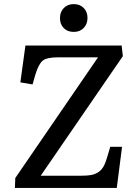

<svg xmlns="http://www.w3.org/2000/svg" viewBox="-20 -924 654 944"><path d="M342.8 -903.8Q372.6 -903.8 391.4 -885Q410.2 -866.2 410.2 -835.9Q410.2 -805.7 391.4 -786.4Q372.6 -767.1 342.8 -767.1Q312 -767.1 293.5 -785.9Q274.9 -804.7 274.9 -835Q274.9 -865.2 293.7 -884.5Q312.5 -903.8 342.8 -903.8ZM584 -647.9 180.2 -60.1H379.9Q409.7 -60.1 428.2 -63.5Q446.8 -66.9 462.9 -77.1Q479 -87.4 489.5 -106.4Q500 -125.5 508.8 -157.2L522 -202.1H580.1L554.2 0H53.2L55.2 -48.8L461.9 -642.1H265.1Q211.4 -642.1 190.9 -626.5Q170.4 -610.8 153.8 -557.1L140.1 -508.8L80.1 -519L105 -700.2H578.1Z"/></svg>

Font: Literata Book Medium
Style: Italic
Weight: 500
Italic angle: -3°
Designer: Latin by Veronika Burian and Jose Scaglione. Greek by Irene Vlachou. Cyrillic by Vera Evstafieva
Foundry: TypeTogether
Version: Version 1.003;PS 001.003;hotconv 1.0.88;makeotf.lib2.5.64775